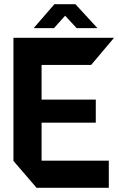

<svg xmlns="http://www.w3.org/2000/svg" viewBox="-20 -894 563 914"><path d="M154 0 44 -128V-129H498V0ZM44 -129V-714H178V-129ZM178 -310V-420H436V-310ZM178 -585V-714H522V-713L414 -585ZM345 -760 254 -858 339 -874 443 -761V-760ZM141 -760V-761L239 -874H339L237 -760Z"/></svg>

Font: Foldit SemiBold
Style: Regular
Weight: 600
Version: Version 1.003